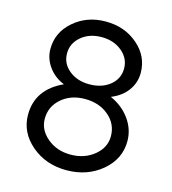

<svg xmlns="http://www.w3.org/2000/svg" viewBox="-106 -790 791 881"><g transform="rotate(15 289.5 -350.0)"><path d="M289 3Q191 3 122.5 -55.5Q54 -114 54 -198Q54 -319 177 -375Q130 -394 102.5 -432.5Q75 -471 75 -516Q75 -595 137.5 -649Q200 -703 289 -703Q379 -703 441.5 -649Q504 -595 504 -516Q504 -470 477 -432.5Q450 -395 400 -375Q458 -349 492 -301.5Q526 -254 526 -198Q526 -113 457 -55Q388 3 289 3ZM133 -200Q133 -147 178.5 -109Q224 -71 289 -71Q355 -71 401 -108.5Q447 -146 447 -200Q447 -258 402 -296.5Q357 -335 289 -335Q222 -335 177.5 -296.5Q133 -258 133 -200ZM289 -405Q348 -405 386.5 -436Q425 -467 425 -516Q425 -564 386 -596.5Q347 -629 289 -629Q231 -629 192.5 -596.5Q154 -564 154 -516Q154 -468 192.5 -436.5Q231 -405 289 -405Z"/></g></svg>

Font: Easer Grotesk Light
Style: Regular
Weight: 300
Designer: Boardeaser, Bonnie Shaver-Troup, Thomas Jockin
Foundry: Lexend
Version: Version 1.008;Glyphs 3.1.2 (3151)